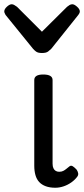

<svg xmlns="http://www.w3.org/2000/svg" viewBox="-67 -865 395 902"><path d="M193 17Q167 17 148 10Q129 3 117 -10Q105 -23 99.5 -42.5Q94 -62 94 -86V-489Q94 -502 104.5 -508.5Q115 -515 136 -515Q158 -515 169 -508.5Q180 -502 180 -489V-96Q180 -83 184 -74.5Q188 -66 195 -62Q202 -58 211 -58Q222 -58 230 -62Q238 -66 245 -72Q252 -78 260 -84Q267 -89 275.5 -83.5Q284 -78 293 -68Q298 -61 300 -52Q302 -43 296 -35Q285 -20 268 -8Q251 4 231.5 10.5Q212 17 193 17ZM273 -845Q282 -845 295 -833.5Q308 -822 308 -811Q308 -809 307 -805.5Q306 -802 301 -795L174 -636Q168 -630 159 -623Q150 -616 130 -616Q111 -616 102 -623Q93 -630 88 -636L-41 -795Q-45 -802 -46 -805.5Q-47 -809 -47 -811Q-47 -822 -34.5 -833.5Q-22 -845 -12 -845Q-6 -845 0 -841.5Q6 -838 13 -833L130 -716L248 -833Q254 -838 260 -841.5Q266 -845 273 -845Z"/></svg>

Font: Playwrite VN
Style: Regular
Weight: 400
Designer: Veronika Burian, José Scaglione
Foundry: TypeTogether
Version: Version 1.002